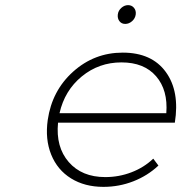

<svg xmlns="http://www.w3.org/2000/svg" viewBox="-20 -727 706 748"><path d="M166 -259.8Q182.6 -374 265.1 -448Q347.7 -522 458 -522Q571.3 -522 626 -446.5Q680.7 -371.1 661.1 -249H206.1Q196.8 -154.3 247.8 -95.7Q298.8 -37.1 390.1 -37.1Q443.4 -37.1 491.9 -55.7Q540.5 -74.2 577.1 -108.9L597.2 -82Q555.2 -42.5 499.8 -20.8Q444.3 1 382.8 1Q310.1 1 256.8 -32Q203.6 -64.9 179.4 -124.8Q155.3 -184.6 166 -259.8ZM211.9 -286.1H627.9Q634.8 -376 588.1 -429.9Q541.5 -483.9 453.1 -483.9Q365.2 -483.9 298.6 -429.2Q231.9 -374.5 211.9 -286.1ZM439 -670.9Q440.9 -686 452.9 -696.5Q464.8 -707 479 -707Q493.2 -707 502 -696.5Q510.7 -686 508.8 -670.9Q506.8 -655.3 494.6 -644.5Q482.4 -633.8 467.8 -633.8Q453.6 -633.8 445.3 -644.5Q437 -655.3 439 -670.9Z"/></svg>

Font: Trueno UltraLight
Style: Italic
Weight: 250
Designer: Julieta Ulanovsky
Foundry: Julieta Ulanovsky
Version: Version 3.001b | FøM Fix